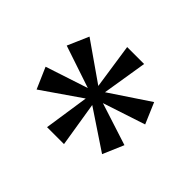

<svg xmlns="http://www.w3.org/2000/svg" viewBox="-97 -893 649 649"><g transform="rotate(45 227.5 -568.5)"><path d="M185 -377H266L240 -538L381 -444L413 -519L261 -568L413 -618L381 -693L240 -599L266 -760H185L209 -598L70 -695L37 -619L189 -568L37 -518L70 -442L209 -538Z"/></g></svg>

Font: Noto Serif Lao SemiCondensed
Style: Regular
Weight: 400
Width: 4
Designer: Monotype Design Team
Foundry: Monotype Imaging Inc.
Version: Version 2.003